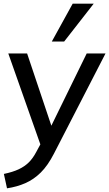

<svg xmlns="http://www.w3.org/2000/svg" viewBox="-20 -794 592 1041"><path d="M213 29 25 -504H127L269 -81ZM18 227 1 149Q49 139 81 124Q113 109 135.5 87Q158 65 176 31L210 -32L243 -81L450 -504H552L272 40Q239 104 201 141.5Q163 179 117.5 199Q72 219 18 227ZM328 -569H261L374 -774H488Z"/></svg>

Font: Muli SemiBold
Style: Italic
Weight: 600
Italic angle: -4.541°
Designer: Vernon Adams
Foundry: Vernon Adams
Version: Version 2.100; ttfautohint (v1.8.1.43-b0c9)